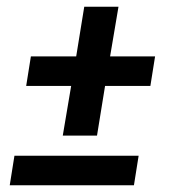

<svg xmlns="http://www.w3.org/2000/svg" viewBox="-20 -552 540 572"><path d="M167 -148 192 -296H58L72 -384H207L231 -532H333L308 -384H442L428 -296H293L269 -148ZM9 0 23 -88H393L379 0Z"/></svg>

Font: Iosevka Slab Semibold
Style: Italic
Weight: 600
Italic angle: -9°
Monospace: yes
Designer: Belleve Invis
Foundry: Belleve Invis
Version: Version 11.1.1; ttfautohint (v1.8.3)